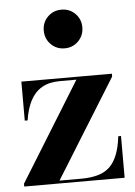

<svg xmlns="http://www.w3.org/2000/svg" viewBox="-54 -801 592 843"><g transform="rotate(-5 242.0 -380.0)"><path d="M18.5 0V-12.5L287.5 -447.5H214Q167 -447.5 135 -428.8Q103 -410 84.5 -374.2Q66 -338.5 58.5 -288H46V-460H445V-447.5L175 -12.5H270.5Q314 -12.5 345.5 -21.8Q377 -31 397.8 -51.5Q418.5 -72 431 -104.8Q443.5 -137.5 449 -184H461V0ZM248.5 -589Q212.5 -589 188 -613.8Q163.5 -638.5 163.5 -674.5Q163.5 -710.5 188 -735Q212.5 -759.5 248.5 -759.5Q284.5 -759.5 309 -735Q333.5 -710.5 333.5 -674.5Q333.5 -638.5 309 -613.8Q284.5 -589 248.5 -589Z"/></g></svg>

Font: Bodoni Moda 18pt
Style: Bold
Weight: 700
Designer: Owen Earl
Foundry: indestructible type
Version: Version 2.004